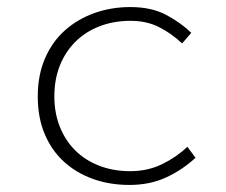

<svg xmlns="http://www.w3.org/2000/svg" viewBox="-20 -512 640 544"><path d="M347 12Q291 12 243.5 -5Q196 -22 161 -54Q126 -86 106.5 -132.5Q87 -179 87 -239Q87 -299 107.5 -346.5Q128 -394 164 -426Q200 -458 247.5 -475Q295 -492 349 -492Q409 -492 450.5 -470Q492 -448 522 -419L496 -389Q465 -418 430 -435.5Q395 -453 350 -453Q302 -453 262 -437.5Q222 -422 193.5 -393.5Q165 -365 149.5 -326Q134 -287 134 -239Q134 -192 149.5 -153Q165 -114 193 -86Q221 -58 261 -42.5Q301 -27 349 -27Q398 -27 438.5 -46.5Q479 -66 511 -96L534 -65Q496 -30 450 -9Q404 12 347 12Z"/></svg>

Font: Source Code Pro Light
Style: Regular
Weight: 300
Monospace: yes
Designer: Paul D. Hunt, Teo Tuominen
Foundry: Adobe Systems Incorporated
Version: Version 2.030;PS 1.000;hotconv 16.6.51;makeotf.lib2.5.65220